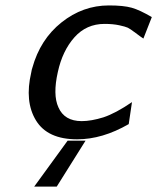

<svg xmlns="http://www.w3.org/2000/svg" viewBox="-20 -504 579 707"><path d="M106 183 229 14H295L189 183ZM95 -237Q97 -249 99 -254Q128 -359 206.5 -421.5Q285 -484 381 -484Q435 -484 465 -475.5Q495 -467 539 -441L508 -362Q500 -367 479.5 -382.5Q459 -398 450.5 -402Q442 -406 419 -411Q396 -416 365 -416Q298 -416 254 -366.5Q210 -317 193 -239Q174 -155 195 -109Q217 -58 281 -58Q316 -58 361 -72Q406 -87 466 -128L454 -47Q357 9 264 9Q155 9 112.5 -60.5Q70 -130 95 -237Z"/></svg>

Font: Coval
Style: Italic
Weight: 400
Foundry: Context Ltd
Version: Version 001.000